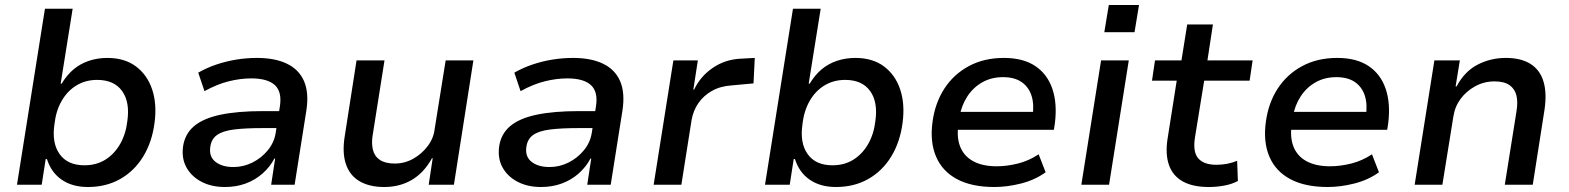

<svg xmlns="http://www.w3.org/2000/svg" viewBox="-20 -740 6283 769"><path d="M332 9Q270 9 227.5 -20Q185 -49 168 -103H163L147 0H48L160 -705H271L223 -405H227Q248 -440 275 -462.5Q302 -485 336.5 -496.5Q371 -508 410 -508Q479 -508 524.5 -474Q570 -440 589.5 -381.5Q609 -323 599 -248Q589 -171 553.5 -113Q518 -55 461.5 -23Q405 9 332 9ZM318 -78Q366 -78 402 -100.5Q438 -123 461 -163Q484 -203 490 -255Q501 -331 469 -375.5Q437 -420 369 -420Q323 -420 286.5 -398Q250 -376 227 -336Q204 -296 198 -242Q187 -167 219 -122.5Q251 -78 318 -78Z M881 9Q827 9 787 -12Q747 -33 727 -69Q707 -105 713 -152Q720 -203 757 -234.5Q794 -266 863 -280.5Q932 -295 1033 -295H1114L1104 -227H1032Q964 -227 918.5 -221.5Q873 -216 849.5 -199.5Q826 -183 822 -150Q817 -112 843.5 -91.5Q870 -71 915 -71Q955 -71 991 -89Q1027 -107 1052.5 -138Q1078 -169 1084 -207L1101 -314Q1110 -372 1081 -399Q1052 -426 986 -426Q943 -426 896.5 -414.5Q850 -403 799 -375L774 -449Q809 -469 848 -482Q887 -495 927.5 -501.5Q968 -508 1009 -508Q1081 -508 1129 -485Q1177 -462 1197.5 -415.5Q1218 -369 1207 -297L1160 0H1066L1082 -105H1079Q1061 -71 1031.5 -45Q1002 -19 964 -5Q926 9 881 9Z M1519 9Q1459 9 1419.5 -14.5Q1380 -38 1365 -84Q1350 -130 1361 -196L1408 -498H1520L1473 -201Q1467 -167 1473.5 -140.5Q1480 -114 1501.5 -99.5Q1523 -85 1561 -85Q1601 -85 1635.5 -104.5Q1670 -124 1693.5 -155.5Q1717 -187 1721 -224L1765 -498H1876L1798 0H1697L1713 -106H1710Q1678 -48 1629.5 -19.5Q1581 9 1519 9Z M2147 9Q2093 9 2053 -12Q2013 -33 1993 -69Q1973 -105 1979 -152Q1986 -203 2023 -234.5Q2060 -266 2129 -280.5Q2198 -295 2299 -295H2380L2370 -227H2298Q2230 -227 2184.5 -221.5Q2139 -216 2115.5 -199.5Q2092 -183 2088 -150Q2083 -112 2109.5 -91.5Q2136 -71 2181 -71Q2221 -71 2257 -89Q2293 -107 2318.5 -138Q2344 -169 2350 -207L2367 -314Q2376 -372 2347 -399Q2318 -426 2252 -426Q2209 -426 2162.5 -414.5Q2116 -403 2065 -375L2040 -449Q2075 -469 2114 -482Q2153 -495 2193.5 -501.5Q2234 -508 2275 -508Q2347 -508 2395 -485Q2443 -462 2463.5 -415.5Q2484 -369 2473 -297L2426 0H2332L2348 -105H2345Q2327 -71 2297.5 -45Q2268 -19 2230 -5Q2192 9 2147 9Z M2598 0 2677 -498H2775L2757 -381H2760Q2785 -434 2834.5 -468Q2884 -502 2947 -505L3003 -508L2998 -406L2911 -398Q2865 -395 2831.5 -376Q2798 -357 2777.5 -327.5Q2757 -298 2750 -260L2709 0Z M3328 9Q3266 9 3223.5 -20Q3181 -49 3164 -103H3159L3143 0H3044L3156 -705H3267L3219 -405H3223Q3244 -440 3271 -462.5Q3298 -485 3332.5 -496.5Q3367 -508 3406 -508Q3475 -508 3520.5 -474Q3566 -440 3585.5 -381.5Q3605 -323 3595 -248Q3585 -171 3549.5 -113Q3514 -55 3457.5 -23Q3401 9 3328 9ZM3314 -78Q3362 -78 3398 -100.5Q3434 -123 3457 -163Q3480 -203 3486 -255Q3497 -331 3465 -375.5Q3433 -420 3365 -420Q3319 -420 3282.5 -398Q3246 -376 3223 -336Q3200 -296 3194 -242Q3183 -167 3215 -122.5Q3247 -78 3314 -78Z M3963 9Q3872 9 3813 -22.5Q3754 -54 3729 -113Q3704 -172 3715 -252Q3725 -327 3762 -384.5Q3799 -442 3860 -475Q3921 -508 4001 -508Q4078 -508 4126.5 -475.5Q4175 -443 4195 -384Q4215 -325 4205 -246L4201 -220H3795L3806 -292H4136L4115 -270Q4123 -321 4111.5 -356.5Q4100 -392 4071.5 -411.5Q4043 -431 3997 -431Q3951 -431 3914.5 -410.5Q3878 -390 3854.5 -354Q3831 -318 3823 -272L3820 -251Q3810 -194 3825 -154.5Q3840 -115 3877.5 -94.5Q3915 -74 3972 -74Q4013 -74 4057 -85Q4101 -96 4140 -122L4168 -50Q4125 -19 4069.5 -5Q4014 9 3963 9Z M4403 -611 4421 -720H4542L4524 -611ZM4311 0 4390 -498H4501L4422 0Z M4822 9Q4757 9 4717 -13.5Q4677 -36 4662 -79Q4647 -122 4656 -182L4693 -417H4594L4606 -498H4712L4735 -642H4838L4816 -498H4997L4985 -417H4803L4766 -189Q4757 -131 4779.5 -105.5Q4802 -80 4852 -80Q4874 -80 4895 -84Q4916 -88 4935 -96L4938 -15Q4913 -2 4882.5 3.5Q4852 9 4822 9Z M5298 9Q5207 9 5148 -22.5Q5089 -54 5064 -113Q5039 -172 5050 -252Q5060 -327 5097 -384.5Q5134 -442 5195 -475Q5256 -508 5336 -508Q5413 -508 5461.5 -475.5Q5510 -443 5530 -384Q5550 -325 5540 -246L5536 -220H5130L5141 -292H5471L5450 -270Q5458 -321 5446.5 -356.5Q5435 -392 5406.5 -411.5Q5378 -431 5332 -431Q5286 -431 5249.5 -410.5Q5213 -390 5189.5 -354Q5166 -318 5158 -272L5155 -251Q5145 -194 5160 -154.5Q5175 -115 5212.5 -94.5Q5250 -74 5307 -74Q5348 -74 5392 -85Q5436 -96 5475 -122L5503 -50Q5460 -19 5404.5 -5Q5349 9 5298 9Z M5646 0 5725 -498H5827L5810 -394H5814Q5846 -454 5898 -481Q5950 -508 6011 -508Q6072 -508 6110 -484Q6148 -460 6162 -413.5Q6176 -367 6166 -300L6119 0H6007L6054 -295Q6060 -332 6053.5 -358Q6047 -384 6026 -399Q6005 -414 5966 -414Q5924 -414 5888.5 -394.5Q5853 -375 5830 -344Q5807 -313 5801 -273L5757 0Z"/></svg>

Font: Nunito Sans 7pt SemiBold
Style: Italic
Weight: 600
Italic angle: -9°
Designer: Vernon Adams
Foundry: Vernon Adams
Version: Version 3.101;gftools[0.9.27]